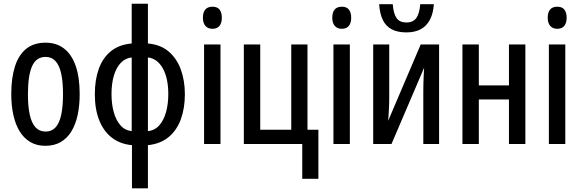

<svg xmlns="http://www.w3.org/2000/svg" viewBox="-20 -780 3145 1040"><path d="M411.6 -270Q411.6 -208.5 400.6 -157.2Q389.6 -106 366.9 -68.6Q344.2 -31.2 309.1 -10.7Q273.9 9.8 225.1 9.8Q179.2 9.8 144.5 -10.5Q109.9 -30.8 86.9 -67.9Q64 -105 52.5 -156.5Q41 -208 41 -270Q41 -357.4 60.8 -419.7Q80.6 -481.9 121.6 -515.4Q162.6 -548.8 227.1 -548.8Q285.6 -548.8 326.9 -517.1Q368.2 -485.4 389.9 -423.3Q411.6 -361.3 411.6 -270ZM131.3 -269.5Q131.3 -203.1 141.4 -158Q151.4 -112.8 172.6 -90.1Q193.8 -67.4 227.1 -67.4Q259.8 -67.4 280.5 -89.6Q301.3 -111.8 311.3 -157Q321.3 -202.1 321.3 -270Q321.3 -336.9 311.3 -381.8Q301.3 -426.8 280.5 -449.2Q259.8 -471.7 226.6 -471.7Q176.3 -471.7 153.8 -421.4Q131.3 -371.1 131.3 -269.5Z M781.2 -759.8V-544.4Q849.6 -538.6 893.8 -500.7Q938 -462.9 959.7 -402.8Q981.4 -342.8 981.4 -269.5Q981.4 -194.3 959.7 -134.5Q938 -74.7 893.8 -37.8Q849.6 -1 781.2 6.3V240.2H694.8V6.3Q631.3 0.5 586.4 -33.9Q541.5 -68.4 517.6 -128.2Q493.7 -188 493.7 -270Q493.7 -347.7 515.1 -407.2Q536.6 -466.8 580.8 -502.7Q625 -538.6 693.4 -544.4V-759.8ZM693.4 -468.8Q659.7 -465.3 635 -440.2Q610.4 -415 597.2 -371.8Q584 -328.6 584 -270Q584 -217.8 595.9 -173.6Q607.9 -129.4 632.1 -101.6Q656.2 -73.7 693.4 -69.8ZM781.2 -468.8V-69.8Q819.3 -73.7 843.8 -102.3Q868.2 -130.9 879.9 -174.8Q891.6 -218.8 891.6 -269.5Q891.6 -356.9 861.8 -409.9Q832 -462.9 781.2 -468.8Z M1174.3 -539.1V0H1085.4V-539.1ZM1130.9 -743.7Q1157.2 -743.7 1169.4 -727.8Q1181.6 -711.9 1181.6 -683.6Q1181.6 -655.3 1168.7 -639.6Q1155.8 -624 1130.9 -624Q1106.4 -624 1092.8 -639.6Q1079.1 -655.3 1079.1 -683.6Q1079.1 -712.9 1092 -728.3Q1105 -743.7 1130.9 -743.7Z M1704.6 188.5H1617.2V0H1300.8V-539.1H1389.6V-77.1H1557.6V-539.1H1645.5V-77.1H1704.6Z M1875 -539.1V0H1786.1V-539.1ZM1831.5 -743.7Q1857.9 -743.7 1870.1 -727.8Q1882.3 -711.9 1882.3 -683.6Q1882.3 -655.3 1869.4 -639.6Q1856.4 -624 1831.5 -624Q1807.1 -624 1793.5 -639.6Q1779.8 -655.3 1779.8 -683.6Q1779.8 -712.9 1792.7 -728.3Q1805.7 -743.7 1831.5 -743.7Z M2088.4 -539.1V-251Q2088.4 -235.4 2087.9 -220.5Q2087.4 -205.6 2086.7 -190.4Q2085.9 -175.3 2085 -159.4Q2084 -143.6 2082.5 -125.5L2258.8 -539.1H2358.4V0H2272.9V-281.7Q2272.9 -303.7 2273.4 -325.4Q2273.9 -347.2 2274.9 -369.1Q2275.9 -391.1 2277.3 -413.1L2100.6 0H2001.5V-539.1ZM2330.1 -757.3Q2326.7 -707 2308.6 -672.9Q2290.5 -638.7 2258.8 -621.6Q2227.1 -604.5 2181.2 -604.5Q2134.3 -604.5 2102.5 -620.8Q2070.8 -637.2 2054 -671.1Q2037.1 -705.1 2033.7 -757.3H2107.4Q2111.3 -705.1 2128.4 -681.6Q2145.5 -658.2 2181.2 -658.2Q2217.8 -658.2 2235.1 -682.6Q2252.4 -707 2256.3 -757.3Z M2573.7 -539.1V-317.4H2736.8V-539.1H2825.7V0H2736.8V-241.2H2573.7V0H2484.9V-539.1Z M3042 -539.1V0H2953.1V-539.1ZM2998.5 -743.7Q3024.9 -743.7 3037.1 -727.8Q3049.3 -711.9 3049.3 -683.6Q3049.3 -655.3 3036.4 -639.6Q3023.4 -624 2998.5 -624Q2974.1 -624 2960.4 -639.6Q2946.8 -655.3 2946.8 -683.6Q2946.8 -712.9 2959.7 -728.3Q2972.7 -743.7 2998.5 -743.7Z"/></svg>

Font: Open Sans Condensed Medium
Style: Regular
Weight: 500
Width: 3
Designer: Monotype Design Team
Foundry: Monotype Imaging Inc.
Version: Version 3.000